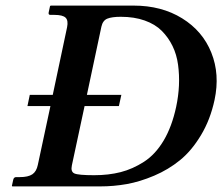

<svg xmlns="http://www.w3.org/2000/svg" viewBox="-20 -666 794 686"><path d="M236.8 -75.2Q231.9 -52.7 245.6 -46.4Q259.3 -40 316.4 -40Q368.2 -40 411.1 -51Q454.1 -62 494.6 -88.1Q535.2 -114.3 564.7 -163.8Q594.2 -213.4 609.4 -284.2Q617.7 -323.2 619.4 -360.6Q621.1 -397.9 616.2 -434.6Q611.3 -471.2 596.4 -501.7Q581.5 -532.2 557.9 -555.9Q534.2 -579.6 496.8 -592.8Q459.5 -606 411.6 -606Q379.9 -606 363.5 -599.4Q347.2 -592.8 342.3 -570.8L290.5 -327.1H413.6L404.8 -287.1H282.2ZM23.9 0 22.5 -2 27.3 -23.9Q29.3 -32.7 37.1 -33.2H50.8Q80.6 -33.2 95.5 -43.2Q110.4 -53.2 115.2 -77.1L160.2 -287.1H78.1L86.4 -327.1H168.5L219.7 -568.8Q224.6 -592.8 214.4 -602.8Q204.1 -612.8 174.3 -612.8H160.2Q152.3 -612.8 153.8 -621.1L158.7 -644L161.1 -646H457.5Q557.1 -646 630.6 -600.6Q704.1 -555.2 735.1 -477.8Q766.1 -400.4 746.6 -309.1Q731.4 -238.3 698 -182.9Q664.6 -127.4 623.3 -93.8Q582 -60.1 530.8 -38.3Q479.5 -16.6 432.9 -8.3Q386.2 0 337.9 0Z"/></svg>

Font: Linux Libertine Slanted
Style: Semibold Slanted
Weight: 600
Designer: Philipp H. Poll
Foundry: Philipp H. Poll
Version: Version 5.1.1